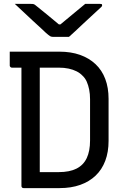

<svg xmlns="http://www.w3.org/2000/svg" viewBox="-20 -965 640 985"><path d="M334 -776Q325 -776 308.5 -776Q292 -776 276 -776Q260 -776 250 -776Q243 -776 237 -779.5Q231 -783 216 -796Q208 -804 190 -820.5Q172 -837 148.5 -858.5Q125 -880 101 -903Q77 -926 56 -945Q75 -945 97 -945Q119 -945 138 -945Q149 -945 153.5 -943.5Q158 -942 166 -935Q182 -923 218 -893Q254 -863 306 -820L253 -840Q269 -840 285 -840Q301 -840 317 -840L265 -819Q316 -862 353 -892Q390 -922 417 -945H493Q497 -945 499.5 -944.5Q502 -944 503 -942.5Q504 -941 504 -938Q504 -934 500.5 -930Q497 -926 481 -912Q468 -900 448.5 -882Q429 -864 407.5 -844Q386 -824 366.5 -805.5Q347 -787 334 -776ZM537 -242Q537 -185 520 -140Q503 -95 470.5 -64Q438 -33 391.5 -16.5Q345 0 286 0Q268 0 247 0Q226 0 205.5 0Q185 0 165 0Q145 0 128.5 0Q112 0 101 0Q96 0 93 -3Q90 -6 90 -11Q90 -92 90 -172.5Q90 -253 90 -333.5Q90 -414 90 -494.5Q90 -575 90 -656H193L184 -639Q184 -612 184 -584.5Q184 -557 184 -529Q184 -473 184 -417.5Q184 -362 184 -306Q184 -250 184 -194Q184 -138 184 -82Q201 -82 217 -82Q233 -82 249 -82Q265 -82 281 -82Q337 -82 372.5 -100Q408 -118 425 -154Q442 -190 442 -244V-456Q442 -483 437.5 -505.5Q433 -528 425 -546Q417 -564 404 -576Q391 -590 373 -599Q355 -608 332.5 -613Q310 -618 280 -618Q250 -618 220 -618Q190 -618 160 -618Q130 -618 100.5 -618Q71 -618 41 -618Q38 -618 35.5 -619.5Q33 -621 31.5 -623.5Q30 -626 30 -629Q30 -646 30 -664Q30 -682 30 -700Q60 -700 91.5 -700Q123 -700 155 -700Q187 -700 219.5 -700Q252 -700 284 -700Q344 -700 390.5 -683.5Q437 -667 470 -636Q503 -605 520 -560Q537 -515 537 -458Z"/></svg>

Font: Rec Mono Linear
Style: Regular
Weight: 400
Monospace: yes
Version: Version 1.085; ttfautohint (v1.8.4.7-5d5b)